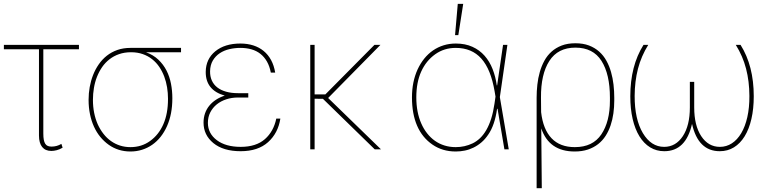

<svg xmlns="http://www.w3.org/2000/svg" viewBox="-26 -780 3980 1003"><path d="M-5.7 -545.5H386.4V-522.7H200.3V-82.4Q200.3 -62.9 202.8 -49.7Q205.3 -36.6 210.6 -28.6Q215.9 -20.6 224.1 -17.4Q232.2 -14.2 243.6 -14.2Q271 -14.2 294.7 -28.4L301.1 -8.5Q285.9 0.7 270.4 4.6Q255 8.5 242.2 8.5Q210.9 8.5 194.2 -12.1Q177.6 -32.7 177.6 -72.4V-522.7H-5.7Z M436.8 -259.2Q436.8 -292.3 442.6 -325.1Q448.5 -358 460.2 -388Q471.9 -418 489.9 -443.9Q507.8 -469.8 532.1 -489Q556.5 -508.2 587.2 -519Q617.9 -529.8 655.5 -529.8H919.7V-507.1H736.5Q774.9 -493.3 801.1 -468.4Q827.4 -443.5 843.8 -411.6Q860.1 -379.6 867.2 -342.7Q874.3 -305.8 874.3 -267.8V-265.6Q874.3 -183.9 846.6 -121.4Q832.7 -90.2 813.2 -65.5Q793.7 -40.8 769.2 -23.8Q744.7 -6.7 716.1 2.3Q687.5 11.4 655.5 11.4Q591.6 11.4 542.3 -23.4Q517.8 -40.8 498 -64.8Q478.3 -88.8 464.8 -118.6Q451.3 -148.4 444.1 -183.4Q436.8 -218.4 436.8 -257.8ZM459.5 -259.2V-257.8Q459.5 -187.9 484.7 -130.3Q497.5 -102.6 514.9 -80.4Q532.3 -58.2 554 -43Q575.6 -27.7 601.2 -19.5Q626.8 -11.4 655.5 -11.4Q713.8 -11.4 757.8 -43.3Q803.3 -76 827.4 -131.2Q851.6 -186.4 851.6 -262.8V-264.9Q851.6 -294.4 846.8 -323.9Q842 -353.3 831.9 -380.3Q821.7 -407.3 806.1 -430.4Q790.5 -453.5 769 -470.5Q747.5 -487.6 720 -497.3Q692.5 -507.1 658.4 -507.1Q624.3 -507.1 596.2 -497.3Q568.2 -487.6 546 -470.3Q523.8 -453.1 507.6 -429.7Q491.5 -406.2 480.6 -378.7Q469.8 -351.2 464.7 -320.7Q459.5 -290.1 459.5 -259.2Z M1037.3 -139.2Q1037.3 -165.5 1045.1 -187.9Q1052.9 -210.2 1067.5 -228Q1082 -245.7 1102.5 -259.1Q1122.9 -272.4 1148.1 -280.5Q1047.9 -308.9 1048.7 -404.8Q1049.4 -471.6 1098.7 -512.1Q1148.4 -552.6 1229.8 -552.6Q1266.3 -552.6 1297.1 -542.8Q1327.8 -533 1351.2 -513.8Q1374.6 -494.7 1390.1 -466.3Q1405.5 -437.9 1411.6 -400.6H1388.8Q1382.5 -433.9 1368.6 -458.3Q1354.8 -482.6 1334.5 -498.6Q1314.3 -514.6 1287.8 -522.2Q1261.4 -529.8 1229.8 -529.8Q1200.6 -529.8 1172.4 -523.3Q1144.2 -516.7 1122 -502Q1099.8 -487.2 1085.9 -464Q1072.1 -440.7 1071.4 -407.7Q1071 -380.7 1080.6 -359.4Q1090.2 -338.1 1108.8 -323.5Q1127.5 -308.9 1154.8 -301.1Q1182.2 -293.3 1217 -293.3H1271V-270.6H1217Q1184.7 -270.6 1156.1 -261.2Q1127.5 -251.8 1106.2 -234.6Q1084.9 -217.3 1072.4 -192.8Q1060 -168.3 1060 -137.8Q1060.4 -82.4 1106.9 -47.6Q1153.4 -12.8 1231.2 -12.8Q1312.1 -12.8 1358 -53.3Q1403.4 -93.4 1417.3 -160.5H1438.6Q1426.8 -84.5 1374.3 -37.3Q1321.7 9.9 1231.2 9.9Q1140.3 9.9 1088.4 -32.7Q1037.3 -74.9 1037.3 -139.2Z M1617.5 -545.5V-286.9H1673.7L1930 -545.5H1961.3L1688.2 -268.1L1964.1 0H1931.5L1660.9 -263.8L1617.5 -264.2V0H1594.8V-545.5Z M2126.1 -271.3Q2126.1 -353 2155.5 -417.3Q2170.1 -448.9 2190.5 -474.1Q2210.9 -499.3 2236.3 -516.7Q2261.7 -534.1 2291.5 -543.3Q2321.4 -552.6 2354.8 -552.6Q2404.5 -552.6 2441.9 -535.5Q2479.4 -518.5 2505.5 -488.8Q2531.6 -459.2 2547.2 -419.4Q2562.9 -379.6 2569.2 -333.8H2571L2601.9 -545.5H2624.6L2585.2 -272.7L2631.7 0H2609L2573.2 -211.6H2570.7Q2558.6 -126.1 2525.2 -77.8Q2508.9 -53.3 2489.2 -36.4Q2469.5 -19.5 2447.6 -8.9Q2425.8 1.8 2402.3 6.6Q2378.9 11.4 2354.8 11.4Q2285.2 11.4 2233.3 -24.5Q2180 -61.1 2153.1 -122.9Q2126.1 -184.7 2126.1 -271.3ZM2148.8 -271.3Q2148.8 -194.2 2174.4 -135.7Q2187.1 -106.5 2205.3 -83.5Q2223.4 -60.4 2246.1 -44.4Q2268.8 -28.4 2296.2 -19.9Q2323.5 -11.4 2354.8 -11.4Q2401.6 -11.4 2443.2 -31.2Q2463.8 -41.2 2481.7 -58.2Q2499.6 -75.3 2514.4 -100.7Q2529.1 -126.1 2540 -160.3Q2550.8 -194.6 2557.2 -238.6L2562.5 -275.2L2557.9 -302.6Q2538.4 -418 2488.5 -473.9Q2438.6 -529.8 2354.8 -529.8Q2294.4 -529.8 2247.9 -496.8Q2199.9 -462.7 2174.4 -406.2Q2148.8 -349.8 2148.8 -271.3ZM2365.4 -759.9H2393.8L2368.3 -596.6H2351.2Z M2979.8 -554Q3020.2 -554 3051 -542.3Q3081.7 -530.5 3104.2 -510.3Q3126.8 -490.1 3141.9 -462.7Q3157 -435.4 3166 -403.8Q3175.1 -372.2 3179 -337.9Q3182.9 -303.6 3182.9 -269.9V-254.3Q3182.9 -220.5 3178.3 -187.5Q3173.7 -154.5 3163.7 -125Q3153.8 -95.5 3137.8 -70.5Q3121.8 -45.5 3098.7 -27.3Q3075.6 -9.2 3045.3 1.1Q3014.9 11.4 2976.2 11.4Q2842.3 11.4 2801.5 -109.4L2804.3 203.1H2777.3V-269.9Q2777.3 -303.6 2781.1 -337.9Q2784.8 -372.2 2793.9 -403.8Q2802.9 -435.4 2817.8 -462.7Q2832.7 -490.1 2855.3 -510.3Q2877.8 -530.5 2908.6 -542.3Q2939.3 -554 2979.8 -554ZM2800.1 -269.9 2800.8 -193.9Q2811.1 -104 2855.3 -57.7Q2899.5 -11.4 2976.9 -11.4Q3070.7 -11.4 3115.4 -78.1Q3160.2 -144.9 3160.2 -254.3V-269.9Q3160.2 -392.4 3116.1 -462Q3072.1 -531.2 2979.8 -531.2Q2888.5 -531.2 2843.7 -461.6Q2799 -392 2800.1 -269.9Z M3335.6 -545.5H3360.4Q3323.9 -486.9 3306.8 -421.2Q3289.8 -355.5 3289.4 -279.1Q3289.1 -157.3 3332.4 -84.5Q3375.4 -12.8 3443.5 -12.8Q3504.3 -12.8 3541.2 -68.9Q3577.8 -124.6 3577.8 -218.8V-352.3H3600.5V-218.8Q3600.5 -124.6 3637.1 -68.9Q3674 -12.8 3734.7 -12.8Q3768.8 -12.8 3797.2 -31.2Q3825.6 -49.7 3846.2 -84.3Q3866.8 -119 3878 -168.3Q3889.2 -217.7 3888.8 -279.1Q3888.5 -355.5 3871.4 -421.2Q3854.4 -486.9 3817.8 -545.5H3842.7Q3911.6 -436.1 3911.6 -277Q3911.6 -211.6 3899.3 -158.6Q3887.1 -105.5 3864 -68Q3840.9 -30.5 3808.1 -10.3Q3775.2 9.9 3734 9.9Q3621.1 9.9 3589.1 -132.8Q3557.2 9.9 3444.2 9.9Q3403.1 9.9 3370.2 -10.3Q3337.4 -30.5 3314.3 -68Q3291.2 -105.5 3278.9 -158.6Q3266.7 -211.6 3266.7 -277Q3266.7 -436.1 3335.6 -545.5Z"/></svg>

Font: Inter P Thin
Style: Regular
Weight: 100
Designer: Rasmus Andersson
Foundry: rsms
Version: Version 3.018;git-588b23468